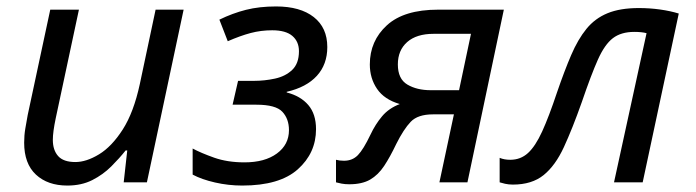

<svg xmlns="http://www.w3.org/2000/svg" viewBox="-20 -566 2159 596"><path d="M189 10Q128 10 91.5 -24Q55 -58 55 -123Q55 -146 58.5 -166.5Q62 -187 66 -209L136 -536H225L153 -199Q144 -156 144 -132Q144 -100 160.5 -81.5Q177 -63 214 -63Q248 -63 287.5 -87Q327 -111 361 -164Q395 -217 414 -305L463 -536H550L436 0H364L375 -99H370Q351 -75 325.5 -49.5Q300 -24 266.5 -7Q233 10 189 10Z M732 10Q689 10 647.5 0.5Q606 -9 578 -24V-105Q604 -91 645 -76.5Q686 -62 739 -62Q802 -62 839.5 -89.5Q877 -117 877 -162Q877 -197 856.5 -219Q836 -241 776 -241H702L719 -315H768Q801 -315 833.5 -322Q866 -329 887 -349Q908 -369 908 -407Q908 -437 887.5 -454.5Q867 -472 825 -472Q790 -472 758 -463.5Q726 -455 687 -438L661 -505Q702 -525 743.5 -535.5Q785 -546 837 -546Q912 -546 954 -513Q996 -480 996 -420Q996 -366 963.5 -330.5Q931 -295 870 -281V-279Q913 -268 937 -240Q961 -212 961 -165Q961 -91 904.5 -40.5Q848 10 732 10Z M1064 6Q1051 6 1040.5 4Q1030 2 1023 0V-70Q1034 -67 1048 -67Q1074 -67 1091 -84.5Q1108 -102 1130 -148Q1145 -180 1166 -205Q1187 -230 1221 -243Q1173 -257 1150.5 -290Q1128 -323 1128 -366Q1128 -439 1181 -487.5Q1234 -536 1340 -536H1544L1431 0H1344L1389 -211H1324Q1277 -211 1255 -188Q1233 -165 1210 -119Q1191 -79 1172.5 -51Q1154 -23 1129 -8.5Q1104 6 1064 6ZM1317 -286H1405L1442 -461H1326Q1273 -461 1244 -435.5Q1215 -410 1215 -366Q1215 -321 1244.5 -303.5Q1274 -286 1317 -286Z M1572 7Q1559 7 1548 4.5Q1537 2 1531 0V-76Q1545 -70 1564 -70Q1596 -70 1619 -91Q1642 -112 1663 -158Q1684 -204 1709 -279Q1732 -346 1753 -395Q1774 -444 1800.5 -476.5Q1827 -509 1866 -525Q1905 -541 1963 -541Q1997 -541 2029 -536.5Q2061 -532 2087 -524L1975 0H1886L1987 -463Q1980 -465 1970 -466Q1960 -467 1949 -467Q1908 -467 1882.5 -447.5Q1857 -428 1836 -381Q1815 -334 1786 -249Q1757 -167 1730.5 -109.5Q1704 -52 1667.5 -22.5Q1631 7 1572 7Z"/></svg>

Font: Noto Sans IKEA
Style: Italic
Weight: 400
Italic angle: -12°
Designer: Monotype Design Team
Foundry: Monotype Imaging Inc.
Version: Version 2.001